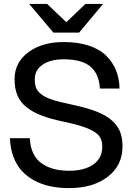

<svg xmlns="http://www.w3.org/2000/svg" viewBox="-20 -946 671 978"><path d="M331.1 12.2Q280.3 12.2 236.3 2.9Q192.4 -6.3 155 -26.4Q117.7 -46.4 90.8 -75.9Q64 -105.5 48.1 -147.9Q32.2 -190.4 30.8 -242.2H131.8Q133.8 -196.3 150.4 -163.1Q167 -129.9 195.6 -111.3Q224.1 -92.8 257.6 -84.5Q291 -76.2 332 -76.2Q408.7 -76.2 454.8 -107.9Q501 -139.6 501 -199.2Q501 -231.9 485.8 -252.7Q470.7 -273.4 428 -291.3Q385.3 -309.1 304.2 -326.2Q239.3 -339.8 195.1 -356.2Q150.9 -372.6 117.9 -397.7Q85 -422.9 69.6 -458.3Q54.2 -493.7 54.2 -542Q54.2 -627.9 124.3 -679.9Q194.3 -731.9 304.2 -731.9Q377 -731.9 432.4 -713.6Q487.8 -695.3 521 -662.4Q554.2 -629.4 571 -587.6Q587.9 -545.9 588.9 -495.1H488.8Q484.4 -570.3 440.2 -607.2Q396 -644 304.2 -644Q237.3 -644 197.3 -616.7Q157.2 -589.4 157.2 -543Q157.2 -516.6 163.1 -500Q168.9 -483.4 188.2 -467.3Q207.5 -451.2 244.4 -438.7Q281.2 -426.3 341.8 -414.1Q419.9 -397.9 471.7 -377.7Q523.4 -357.4 552.2 -330.3Q581.1 -303.2 592.5 -272.7Q604 -242.2 604 -200.2Q604 -103.5 529.1 -45.7Q454.1 12.2 331.1 12.2ZM128.9 -925.8H220.2L317.9 -833L415 -925.8H504.9L382.8 -779.8H252Z"/></svg>

Font: Aspekta 450
Style: Regular
Weight: 450
Designer: Ivo Dolenc
Version: Version 2.000